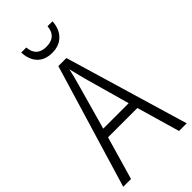

<svg xmlns="http://www.w3.org/2000/svg" viewBox="-278 -978 1046 1046"><g transform="rotate(-45 244.5 -455.0)"><path d="M358 -249H132L60 0H0L215 -715H277L489 0H430ZM269 -565Q249 -641 245 -660Q238 -625 221 -565L147 -301H343ZM243 -789Q189 -789 158 -820.5Q127 -852 124 -910H163Q169 -835 244 -835Q320 -835 327 -910H365Q362 -854 329.5 -821.5Q297 -789 243 -789Z"/></g></svg>

Font: Noto Sans Display Light Narrow
Style: Regular
Weight: 300
Width: 4
Designer: Monotype Design team
Foundry: Monotype Imaging Inc.
Version: Version 1.000